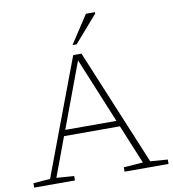

<svg xmlns="http://www.w3.org/2000/svg" viewBox="-98 -1012 989 1097"><g transform="rotate(-10 397.0 -463.5)"><path d="M690 -33 790.5 -25.5V0H535.5V-25.5L647.5 -33.5L554 -260H230L145.5 -33L247.5 -25.5V0H11V-25.5L109 -33.5L362 -707H410ZM243 -294H540L384 -672.5ZM368 -764 474.5 -927H527V-919L392 -764Z"/></g></svg>

Font: Newsreader Caption ExtraLight
Style: Regular
Weight: 275
Designer: Hugues Gentile
Foundry: Production Type
Version: Version 1.001